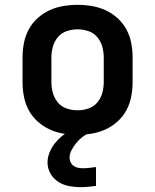

<svg xmlns="http://www.w3.org/2000/svg" viewBox="-20 -548 640 792"><path d="M300 8Q270 8 240.5 3Q211 -2 184 -14.5Q157 -27 134.5 -47.5Q112 -68 98 -94.5Q84 -121 78.5 -150.5Q73 -180 73 -210V-310Q73 -340 78.5 -369.5Q84 -399 98 -425.5Q112 -452 134.5 -472.5Q157 -493 184 -505.5Q211 -518 240.5 -523Q270 -528 300 -528Q330 -528 359.5 -523Q389 -518 416 -505.5Q443 -493 465.5 -472.5Q488 -452 502 -425.5Q516 -399 521.5 -369.5Q527 -340 527 -310V-210Q527 -180 521.5 -150.5Q516 -121 502 -94.5Q488 -68 465.5 -47.5Q443 -27 416 -14.5Q389 -2 359.5 3Q330 8 300 8ZM300 -93Q323 -93 345 -100.5Q367 -108 381.5 -125.5Q396 -143 402 -165Q408 -187 408 -210V-310Q408 -333 402 -355Q396 -377 381.5 -394.5Q367 -412 345 -419.5Q323 -427 300 -427Q277 -427 255 -419.5Q233 -412 218.5 -394.5Q204 -377 198 -355Q192 -333 192 -310V-210Q192 -187 198 -165Q204 -143 218.5 -125.5Q233 -108 255 -100.5Q277 -93 300 -93ZM312 224Q288 224 264.5 219.5Q241 215 220.5 202Q200 189 188 167.5Q176 146 176 123Q176 102 184 82Q192 62 204.5 45.5Q217 29 233 15.5Q249 2 267 -8H349V0Q333 7 319.5 17.5Q306 28 295 41.5Q284 55 275.5 70.5Q267 86 267 103Q267 113 271.5 122Q276 131 284 136.5Q292 142 301.5 144Q311 146 321 146Q335 146 348.5 144.5Q362 143 376 141V219Q360 221 344 222.5Q328 224 312 224Z"/></svg>

Font: Iosevka SS04 Extended
Style: Bold
Weight: 700
Width: 7
Monospace: yes
Designer: Belleve Invis
Foundry: Belleve Invis
Version: Version 19.0.0; ttfautohint (v1.8.4)